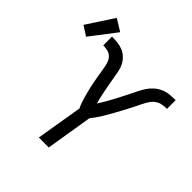

<svg xmlns="http://www.w3.org/2000/svg" viewBox="-305 -990 1146 1146"><g transform="rotate(45 268.5 -417.0)"><path d="M202 0 251 -294Q243 -310 237 -327Q231 -344 226 -361.5Q221 -379 216.5 -396.5Q212 -414 208 -432Q204 -450 200.5 -468Q197 -486 194 -504Q191 -522 188 -540Q185 -558 182 -576Q179 -594 172.5 -611Q166 -628 153 -640.5Q140 -653 121.5 -657Q103 -661 85 -661V-735Q109 -735 132.5 -732.5Q156 -730 177.5 -721Q199 -712 215.5 -696Q232 -680 242.5 -660Q253 -640 257.5 -617.5Q262 -595 266 -571.5Q270 -548 274 -525Q278 -502 282.5 -479.5Q287 -457 292 -434Q297 -411 304 -389Q304 -389 304 -389Q304 -389 304 -389Q317 -410 330 -432Q343 -454 355 -476.5Q367 -499 378.5 -521.5Q390 -544 401.5 -566.5Q413 -589 424 -612Q435 -635 449 -656Q463 -677 482.5 -694Q502 -711 525.5 -721Q549 -731 573.5 -733Q598 -735 622 -735V-662Q603 -662 583 -658.5Q563 -655 546 -643Q529 -631 517.5 -613.5Q506 -596 497 -577.5Q488 -559 479 -541Q470 -523 460.5 -505Q451 -487 441.5 -469Q432 -451 422 -433Q412 -415 402 -397Q392 -379 381 -361.5Q370 -344 358.5 -327Q347 -310 334 -294L286 0ZM-24 -625 -85 -664 26 -834 101 -788Z"/></g></svg>

Font: Iosevka Curly Extended
Style: Italic
Weight: 400
Width: 7
Italic angle: -9°
Monospace: yes
Designer: Belleve Invis
Foundry: Belleve Invis
Version: Version 11.1.0; ttfautohint (v1.8.3)